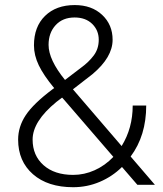

<svg xmlns="http://www.w3.org/2000/svg" viewBox="-20 -741 655 770"><path d="M197.3 -387.7Q154.8 -439 135.5 -479.2Q116.2 -519.5 116.2 -559.1Q116.2 -633.8 160.6 -677.2Q205.1 -720.7 279.8 -720.7Q347.7 -720.7 389.6 -681.4Q431.6 -642.1 431.6 -581.5Q431.6 -511.2 350.6 -443.4L272.5 -382.8L467.8 -155.3Q512.2 -227.1 512.2 -317.9H566.4Q566.4 -196.8 503.9 -113.3L601.1 0H530.8L469.2 -71.3Q430.7 -33.2 380.1 -11.7Q329.6 9.8 273.4 9.8Q171.9 9.8 112.3 -42.2Q52.7 -94.2 52.7 -181.2Q52.7 -232.9 83.3 -279.1Q113.8 -325.2 190.4 -382.8ZM273.4 -39.6Q317.9 -39.6 359.6 -58.3Q401.4 -77.1 434.6 -111.8L235.8 -342.3L229 -349.6L206.5 -332.5Q110.8 -254.4 110.8 -181.2Q110.8 -117.2 154.8 -78.4Q198.7 -39.6 273.4 -39.6ZM174.8 -561Q174.8 -501.5 240.7 -420.4L304.7 -469.2Q335.9 -491.7 356 -518.6Q376 -545.4 376 -581.5Q376 -619.6 349.6 -645.3Q323.2 -670.9 279.3 -670.9Q231.4 -670.9 203.1 -640.1Q174.8 -609.4 174.8 -561Z"/></svg>

Font: RobotoDraft Light
Style: Regular
Weight: 300
Version: Version 2.001151; 2014